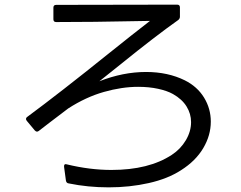

<svg xmlns="http://www.w3.org/2000/svg" viewBox="-20 -770 1040 827"><path d="M92 -257Q92 -263 98 -267Q236 -369 445 -537Q556 -626 626 -680L510 -678Q460 -677 388 -676Q316 -675 222 -675Q210 -675 210 -687V-737Q210 -749 222 -749Q561 -749 743 -750Q755 -750 755 -738V-698Q755 -690 748 -684Q649 -614 502 -495L408 -420Q510 -460 609 -460Q703 -460 776 -424Q830 -397 859 -349.5Q888 -302 888 -246Q888 -187 855.5 -132Q823 -77 760 -37Q703 0 621 18.5Q539 37 448 37Q359 37 276 20Q266 19 264 8L256 -51V-55Q256 -60 259 -62Q262 -64 268 -62Q367 -38 460 -38Q621 -38 720 -103Q758 -128 780.5 -166Q803 -204 803 -244Q803 -280 783.5 -311.5Q764 -343 725 -365Q700 -379 661 -387.5Q622 -396 575 -396Q505 -396 427.5 -374Q350 -352 274 -303L195 -243L147 -206Q143 -203 139 -203Q135 -203 130 -208L95 -250Q92 -255 92 -257Z"/></svg>

Font: LINE Seed JP_TTF Regular
Style: Regular
Weight: 400
Designer: LINE & Fontrix & Fontworks
Version: Version 1.002